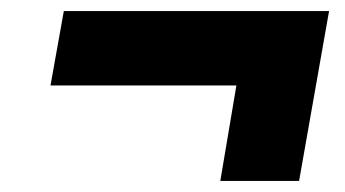

<svg xmlns="http://www.w3.org/2000/svg" viewBox="-20 -507 622 346"><path d="M377 -181 406 -353H71L95 -487H573L519 -181Z"/></svg>

Font: Gantari ExtraBold
Style: Italic
Weight: 800
Italic angle: -10°
Designer: Anugrah Pasau
Foundry: Lafontype
Version: Version 1.000